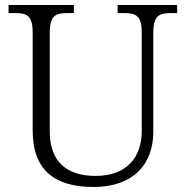

<svg xmlns="http://www.w3.org/2000/svg" viewBox="-20 -734 740 764"><path d="M352 10C509 10 590 -79 590 -210V-603C590 -672 613 -682 660 -682H685V-714H448V-682H474C520 -682 544 -672 544 -605V-212C544 -111 487 -34 360 -34C251 -34 178 -86 178 -210V-603C178 -672 201 -682 248 -682H274V-714H14V-682H40C87 -682 110 -672 110 -605V-215C110 -52 203 10 352 10Z"/></svg>

Font: Noto Serif Devanagari Light
Style: Regular
Weight: 300
Designer: Universal Thirst, Indian Type Foundry and the Monotype Design Team
Foundry: Monotype Imaging Inc.
Version: Version 2.004